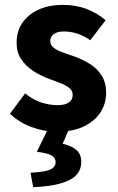

<svg xmlns="http://www.w3.org/2000/svg" viewBox="-20 -528 483 787"><path d="M211 12Q162 12 110 -7Q58 -26 21 -62L83 -145Q117 -118 150.5 -107.5Q184 -97 215 -97Q248 -97 263 -108.5Q278 -120 278 -139Q278 -156 264.5 -167Q251 -178 229.5 -186.5Q208 -195 181 -205Q145 -218 115 -238Q85 -258 66.5 -286Q48 -314 48 -353Q48 -423 100.5 -465.5Q153 -508 238 -508Q292 -508 336.5 -490.5Q381 -473 413 -445L350 -363Q323 -382 296 -390.5Q269 -399 243 -399Q214 -399 200 -388Q186 -377 186 -360Q186 -346 196 -336Q206 -326 226.5 -317.5Q247 -309 278 -299Q316 -286 347.5 -266.5Q379 -247 397 -218Q415 -189 415 -148Q415 -103 391.5 -67Q368 -31 323 -9.5Q278 12 211 12ZM116 239 105 180Q164 177 186 167Q208 157 208 136Q208 120 192.5 110Q177 100 131 94L179 -4H265L237 61Q274 70 293.5 87Q313 104 313 136Q313 187 261.5 211.5Q210 236 116 239Z"/></svg>

Font: Source Sans 3 ExtraLight
Style: Bold
Weight: 700
Version: Version 3.052;hotconv 1.1.0;makeotfexe 2.6.0